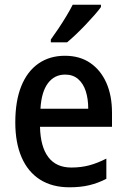

<svg xmlns="http://www.w3.org/2000/svg" viewBox="-20 -786 537 816"><path d="M256 -549Q319 -549 363.5 -518.5Q408 -488 432 -434Q456 -380 456 -307V-247H150Q152 -162 185.5 -118Q219 -74 283 -74Q325 -74 360 -83.5Q395 -93 432 -112V-26Q397 -8 360 1Q323 10 275 10Q202 10 150.5 -22.5Q99 -55 72 -117Q45 -179 45 -266Q45 -357 70.5 -420Q96 -483 143.5 -516Q191 -549 256 -549ZM257 -469Q211 -469 183.5 -432Q156 -395 152 -324H355Q355 -366 344.5 -398.5Q334 -431 312 -450Q290 -469 257 -469ZM409 -756Q399 -742 381.5 -722Q364 -702 343.5 -680.5Q323 -659 302.5 -639.5Q282 -620 265 -606H196V-618Q212 -640 229 -665.5Q246 -691 262 -717.5Q278 -744 289 -766H409Z"/></svg>

Font: Noto Sans Display SemiCondensed Medium
Style: Regular
Weight: 500
Width: 4
Designer: Monotype Design Team
Foundry: Monotype Imaging Inc.
Version: Version 2.003